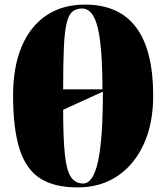

<svg xmlns="http://www.w3.org/2000/svg" viewBox="-20 -802 724 836"><path d="M318 14Q216 14 154.5 -25.5Q93 -65 65 -153.5Q37 -242 37 -387Q37 -511 74.5 -599.5Q112 -688 182 -735Q252 -782 350 -782Q647 -782 647 -385Q647 -264 606 -174.5Q565 -85 491.5 -35.5Q418 14 318 14ZM255 -413H426Q426 -598 405.5 -681.5Q385 -765 338 -765Q312 -765 295.5 -751.5Q279 -738 270 -700.5Q261 -663 258 -593.5Q255 -524 255 -413ZM342 -3Q386 -3 407 -100Q428 -197 428 -403L255 -324Q255 -199 262.5 -129Q270 -59 289 -31Q308 -3 342 -3Z"/></svg>

Font: Display Black
Style: Regular
Weight: 900
Designer: Latin by Veronika Burian and Jose Scaglione. Greek by Irene Vlachou. Cyrillic by Vera Evstafieva.
Foundry: TypeTogether
Version: Version 3.002